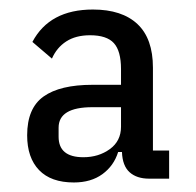

<svg xmlns="http://www.w3.org/2000/svg" viewBox="-20 -730 411 403"><path d="M228 -411Q219 -382 195 -364.5Q171 -347 135 -347Q87 -347 62 -373Q37 -399 37 -446Q37 -503 71.5 -527.5Q106 -552 174 -552H234V-585Q234 -623 219 -639.5Q204 -656 169 -656Q139 -656 119 -643Q99 -630 89 -607L48 -642Q84 -710 175 -710Q236 -710 268.5 -679.5Q301 -649 301 -588V-414H335V-355H293Q267 -355 252 -368.5Q237 -382 236 -411ZM174 -505Q103 -505 103 -462V-443Q103 -400 155 -400Q187 -400 210.5 -417Q234 -434 234 -464V-505Z"/></svg>

Font: IBM Plex Sans Condensed Text
Style: Regular
Weight: 450
Width: 3
Designer: Mike Abbink, Paul van der Laan, Pieter van Rosmalen
Foundry: Bold Monday
Version: Version 1.1